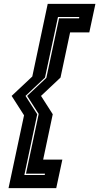

<svg xmlns="http://www.w3.org/2000/svg" viewBox="-20 -770 512 990"><path d="M172 -181 105.5 132.5H210.5L212 125.5H114L179.5 -182.5L120 -275.5L219 -368.5L284.5 -675.5H387.5L389 -682.5H279L212 -370L111.5 -275.5ZM252 -181 202.5 53H301.5L270 200H24L104 -175.5L40 -275.5L146.5 -375.5L226 -750H472L440.5 -603H341.5L292 -370L191.5 -275.5Z"/></svg>

Font: Tourney Thin ExtraBold
Style: Italic
Weight: 800
Italic angle: -12°
Version: Version 1.015